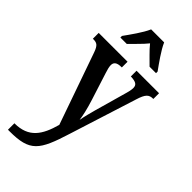

<svg xmlns="http://www.w3.org/2000/svg" viewBox="-309 -823 1116 1116"><g transform="rotate(45 248.5 -265.5)"><path d="M109 -619V-606H162C188 -634 229 -671 255 -704C281 -671 322 -634 349 -606H402V-619C375 -657 328 -721 309 -766H202C183 -721 136 -657 109 -619ZM26 182V235H39C206 235 237 189 297 -3L428 -416C446 -475 462 -489 495 -489H497V-536H312V-489H316C352 -487 370 -479 370 -452C370 -436 365 -415 360 -399L305 -204C296 -170 286 -134 280 -100C276 -131 266 -177 248 -233L195 -399C188 -420 183 -439 183 -453C183 -476 197 -489 235 -489H238V-536H1V-488H5C34 -488 47 -480 62 -438L217 4C187 113 143 182 26 182Z"/></g></svg>

Font: Noto Serif Tamil Condensed SemiBold
Style: Regular
Weight: 600
Width: 3
Designer: Indian Type Foundry, Tom Grace, and the Monotype Design Team
Foundry: Monotype Imaging Inc.
Version: Version 2.004